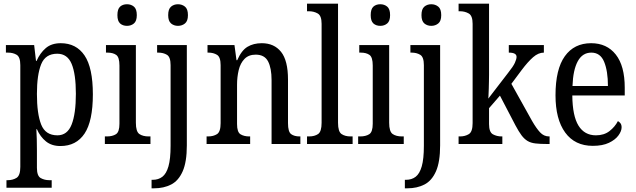

<svg xmlns="http://www.w3.org/2000/svg" viewBox="-20 -780 3445 1040"><path d="M15 237V196H22Q49 196 69.5 183.5Q90 171 90 124V-427Q90 -471 70.5 -483Q51 -495 23 -495H12V-536H165L175 -450H178Q197 -493 228 -519.5Q259 -546 309 -546Q393 -546 438 -479.5Q483 -413 483 -269Q483 -124 438 -56.5Q393 11 307 11Q260 11 229 -14Q198 -39 180 -80H177Q180 -28 180 34V129Q180 173 200.5 184.5Q221 196 247 196H260V237ZM291 -47Q345 -47 368 -105.5Q391 -164 391 -272Q391 -379 368 -434Q345 -489 290 -489Q226 -489 203 -432Q180 -375 180 -271Q180 -164 203 -105.5Q226 -47 291 -47Z M668 -640Q645 -640 630.5 -653Q616 -666 616 -698Q616 -731 630.5 -744Q645 -757 668 -757Q690 -757 705.5 -744Q721 -731 721 -698Q721 -666 705.5 -653Q690 -640 668 -640ZM548 0V-41H559Q589 -41 608 -53Q627 -65 627 -110V-425Q627 -470 609.5 -482.5Q592 -495 562 -495H554V-536H716V-115Q716 -67 735 -54Q754 -41 785 -41H795V0Z M944 -640Q922 -640 906.5 -653Q891 -666 891 -698Q891 -731 906.5 -744Q922 -757 944 -757Q966 -757 982 -744Q998 -731 998 -698Q998 -666 982 -653Q966 -640 944 -640ZM801 240V194H807Q838 194 859.5 177.5Q881 161 892.5 121Q904 81 904 10V-427Q904 -471 884.5 -483Q865 -495 837 -495H831V-536H992V8Q992 97 969.5 148Q947 199 907 219.5Q867 240 815 240Z M1099 0V-41H1107Q1136 -41 1155.5 -53.5Q1175 -66 1175 -113V-427Q1175 -471 1155.5 -483Q1136 -495 1109 -495H1104V-536H1250L1261 -454H1265Q1288 -507 1320.5 -526.5Q1353 -546 1398 -546Q1465 -546 1502.5 -499Q1540 -452 1540 -349V-113Q1540 -66 1557 -53.5Q1574 -41 1603 -41H1607V0H1451V-346Q1451 -411 1432 -447.5Q1413 -484 1365 -484Q1327 -484 1304.5 -461Q1282 -438 1273 -400.5Q1264 -363 1264 -321V-108Q1264 -64 1283 -52.5Q1302 -41 1330 -41H1335V0Z M1643 0V-41H1654Q1684 -41 1703 -54Q1722 -67 1722 -115V-651Q1722 -695 1701 -707Q1680 -719 1654 -719H1643V-760H1811V-115Q1811 -67 1830 -54Q1849 -41 1879 -41H1890V0Z M2040 -640Q2017 -640 2002.5 -653Q1988 -666 1988 -698Q1988 -731 2002.5 -744Q2017 -757 2040 -757Q2062 -757 2077.5 -744Q2093 -731 2093 -698Q2093 -666 2077.5 -653Q2062 -640 2040 -640ZM1920 0V-41H1931Q1961 -41 1980 -53Q1999 -65 1999 -110V-425Q1999 -470 1981.5 -482.5Q1964 -495 1934 -495H1926V-536H2088V-115Q2088 -67 2107 -54Q2126 -41 2157 -41H2167V0Z M2316 -640Q2294 -640 2278.5 -653Q2263 -666 2263 -698Q2263 -731 2278.5 -744Q2294 -757 2316 -757Q2338 -757 2354 -744Q2370 -731 2370 -698Q2370 -666 2354 -653Q2338 -640 2316 -640ZM2173 240V194H2179Q2210 194 2231.5 177.5Q2253 161 2264.5 121Q2276 81 2276 10V-427Q2276 -471 2256.5 -483Q2237 -495 2209 -495H2203V-536H2364V8Q2364 97 2341.5 148Q2319 199 2279 219.5Q2239 240 2187 240Z M2464 0V-41H2472Q2499 -41 2519.5 -53.5Q2540 -66 2540 -113V-651Q2540 -695 2519 -707Q2498 -719 2472 -719H2464V-760H2629V-375Q2629 -361 2628.5 -340.5Q2628 -320 2627.5 -298.5Q2627 -277 2626 -262Q2625 -247 2625 -246L2732 -385Q2760 -420 2769 -440Q2778 -460 2778 -472Q2778 -495 2736 -495V-536H2926V-495Q2896 -495 2867.5 -470Q2839 -445 2806 -401L2750 -326L2862 -125Q2885 -85 2905.5 -63Q2926 -41 2954 -41H2957V0H2945Q2906 0 2880.5 -3Q2855 -6 2837.5 -16.5Q2820 -27 2805 -47Q2790 -67 2772 -101L2688 -262L2629 -194V-108Q2629 -64 2650 -52.5Q2671 -41 2697 -41H2701V0Z M3191 10Q3094 10 3041.5 -62Q2989 -134 2989 -264Q2989 -405 3039.5 -475.5Q3090 -546 3182 -546Q3267 -546 3315.5 -484.5Q3364 -423 3364 -305V-263H3080Q3081 -152 3113.5 -99.5Q3146 -47 3208 -47Q3252 -47 3281.5 -70Q3311 -93 3327 -124Q3335 -120 3341 -112Q3347 -104 3347 -90Q3347 -70 3330 -46.5Q3313 -23 3278.5 -6.5Q3244 10 3191 10ZM3273 -314Q3273 -395 3252.5 -445Q3232 -495 3183 -495Q3135 -495 3109.5 -448Q3084 -401 3081 -314Z"/></svg>

Font: Noto Serif Hebrew Condensed
Style: Regular
Weight: 400
Width: 3
Designer: Monotype Design Team
Foundry: Monotype Imaging Inc.
Version: Version 2.004; ttfautohint (v1.8.4.7-5d5b)